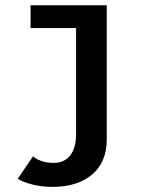

<svg xmlns="http://www.w3.org/2000/svg" viewBox="-20 -520 610 732"><path d="M387 -500V11.5Q387 98 331.2 145.2Q275.5 192.5 180.5 192.5Q135 192.5 98.5 182.2Q62 172 48 161L106 76Q115.5 85.5 136.2 93.2Q157 101 184.5 101Q225.5 101 247.8 72.5Q270 44 270 -8V-413H96.5V-500Z"/></svg>

Font: League Mono Narrow Medium
Style: Regular
Weight: 500
Width: 3
Designer: Tyler Finck
Foundry: The League of Moveable Type / Tyler Finck
Version: Version 2.210